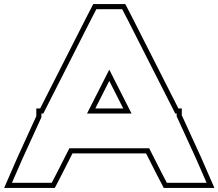

<svg xmlns="http://www.w3.org/2000/svg" viewBox="-139 -830 1069 940"><path d="M72.9 -274 306.3 -734 332.8 -785H459.2L485.7 -734L719.1 -274H726V-260.3L820.5 -54L872.5 65H677.8L651.3 14L591.4 -104H200.6L140.7 14L114.3 65H-80.5L-28.5 -54L63.7 -255.7V-274ZM505.1 -274 396 -489 286.9 -274ZM57.6 -299H38.7V-261.2L-51.3 -64.2L-118.7 90H129.4L162.9 25.4L215.9 -79H576.1L629.1 25.4L662.6 90H910.7L843.3 -64.2L751 -265.7V-299H734.4L507.9 -745.4L474.4 -810H317.6L284.1 -745.4ZM464.4 -299H327.6L396 -433.8Z"/></svg>

Font: Nordica Plus
Style: NordicaClassicBkExtOl
Weight: 900
Version: Version 1.01